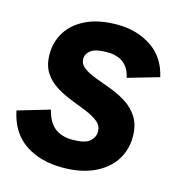

<svg xmlns="http://www.w3.org/2000/svg" viewBox="-113 -797 839 905"><g transform="rotate(15 307.0 -345.0)"><path d="M272 14Q163 14 89 -36.5Q15 -87 -6 -190L150 -236Q164 -178 197 -151.5Q230 -125 285 -125Q345 -125 368 -145Q391 -165 391 -193Q391 -222 368 -240.5Q345 -259 309.5 -273.5Q274 -288 233.5 -303.5Q193 -319 157 -341.5Q121 -364 98.5 -399Q76 -434 76 -488Q76 -548 107 -597Q138 -646 199 -675Q260 -704 350 -704Q446 -704 517 -656.5Q588 -609 608 -517L456 -473Q446 -520 416 -543Q386 -566 337 -566Q281 -566 258 -549Q235 -532 235 -507Q235 -481 258 -464Q281 -447 317.5 -433.5Q354 -420 395.5 -404.5Q437 -389 473.5 -365.5Q510 -342 533 -305Q556 -268 556 -212Q556 -146 522 -95Q488 -44 424.5 -15Q361 14 272 14Z"/></g></svg>

Font: Radio Canada Big
Style: Bold Italic
Weight: 700
Italic angle: -12°
Designer: Étienne Aubert Bonn
Foundry: Coppers and Brasses
Version: Version 1.001